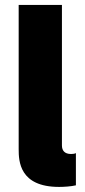

<svg xmlns="http://www.w3.org/2000/svg" viewBox="-20 -747 341 771"><path d="M217.3 3.6C237.2 3.6 264.6 1.8 284.8 -2.8V-132.1C279.8 -129.6 272.7 -128.6 265.6 -128.6C239.3 -128.6 228.7 -142.4 228.7 -163V-727.3H55V-147.7C55 -100.1 58.2 3.6 217.3 3.6Z"/></svg>

Font: TID UI Extra Bold
Style: Regular
Weight: 800
Designer: The TID Project Authors
Foundry: Bakken & Bæck
Version: Version 1.001;hotconv 1.0.109;makeotfexe 2.5.65596